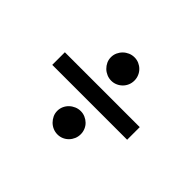

<svg xmlns="http://www.w3.org/2000/svg" viewBox="-101 -748 788 788"><g transform="rotate(45 293.0 -354.0)"><path d="M75.7 -390.6H510.3V-317.4H75.7ZM223.6 -510.3Q223.6 -523.9 229.2 -536.4Q234.9 -548.8 244.4 -558.1Q253.9 -567.4 266.4 -572.8Q278.8 -578.1 293 -578.1Q306.6 -578.1 318.8 -572.8Q331.1 -567.4 340.3 -558.1Q349.6 -548.8 354.7 -536.4Q359.9 -523.9 359.9 -510.3Q359.9 -496.1 354.7 -483.9Q349.6 -471.7 340.3 -462.4Q331.1 -453.1 318.8 -447.8Q306.6 -442.4 293 -442.4Q278.8 -442.4 266.4 -447.8Q253.9 -453.1 244.4 -462.4Q234.9 -471.7 229.2 -483.9Q223.6 -496.1 223.6 -510.3ZM223.6 -198.7Q223.6 -212.4 229.2 -224.9Q234.9 -237.3 244.4 -246.3Q253.9 -255.4 266.4 -260.7Q278.8 -266.1 293 -266.1Q306.6 -266.1 318.8 -260.7Q331.1 -255.4 340.3 -246.3Q349.6 -237.3 354.7 -224.9Q359.9 -212.4 359.9 -198.7Q359.9 -184.6 354.7 -172.4Q349.6 -160.2 340.3 -150.6Q331.1 -141.1 318.8 -135.7Q306.6 -130.4 293 -130.4Q278.8 -130.4 266.4 -135.7Q253.9 -141.1 244.4 -150.6Q234.9 -160.2 229.2 -172.4Q223.6 -184.6 223.6 -198.7Z"/></g></svg>

Font: Andika
Style: Regular
Weight: 400
Designer: Victor Gaultney, Annie Olsen, Julie Remington, Don Collingsworth, Eric Hays
Foundry: SIL International
Version: Version 1.001